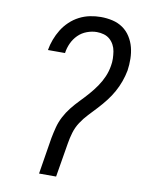

<svg xmlns="http://www.w3.org/2000/svg" viewBox="-84 -804 668 865"><g transform="rotate(10 250.0 -371.5)"><path d="M155 0 182 -167Q187 -193 193.5 -218Q200 -243 212.5 -267Q225 -291 242 -312.5Q259 -334 278.5 -354Q298 -374 316 -394.5Q334 -415 349.5 -437.5Q365 -460 375.5 -484.5Q386 -509 390 -535Q393 -551 392.5 -567.5Q392 -584 389.5 -600Q387 -616 379.5 -630Q372 -644 360.5 -654Q349 -664 333.5 -668.5Q318 -673 301 -673Q279 -673 256 -664.5Q233 -656 216 -639Q199 -622 189 -600Q179 -578 176 -555H98V-556Q102 -580 111 -604Q120 -628 133.5 -650Q147 -672 166.5 -690.5Q186 -709 209.5 -721Q233 -733 258 -738Q283 -743 307 -743Q335 -743 361 -737Q387 -731 408 -716.5Q429 -702 443 -680Q457 -658 463.5 -633Q470 -608 470.5 -580.5Q471 -553 467 -526Q462 -500 453 -475Q444 -450 431 -426.5Q418 -403 401 -381Q384 -359 365 -338.5Q346 -318 327 -298Q308 -278 293 -255Q278 -232 270.5 -206.5Q263 -181 259 -156L233 0Z"/></g></svg>

Font: Iosevka Oblique
Style: Regular
Weight: 400
Italic angle: -9°
Monospace: yes
Designer: Belleve Invis
Foundry: Belleve Invis
Version: Version 32.5.0; ttfautohint (v1.8.4)